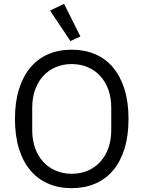

<svg xmlns="http://www.w3.org/2000/svg" viewBox="-20 -969 748 1001"><path d="M354 12Q286 12 231.5 -11.5Q177 -35 138.5 -80.5Q100 -126 79 -193.5Q58 -261 58 -349Q58 -437 79 -504Q100 -571 138.5 -617Q177 -663 231.5 -686.5Q286 -710 354 -710Q421 -710 476 -686.5Q531 -663 569.5 -617Q608 -571 629 -504Q650 -437 650 -349Q650 -261 629 -193.5Q608 -126 569.5 -80.5Q531 -35 476 -11.5Q421 12 354 12ZM354 -63Q399 -63 437 -79Q475 -95 502.5 -125Q530 -155 545 -197Q560 -239 560 -291V-407Q560 -459 545 -501Q530 -543 502.5 -573Q475 -603 437 -619Q399 -635 354 -635Q309 -635 271 -619Q233 -603 205.5 -573Q178 -543 163 -501Q148 -459 148 -407V-291Q148 -239 163 -197Q178 -155 205.5 -125Q233 -95 271 -79Q309 -63 354 -63ZM241 -914 314 -949 399 -779 347 -755Z"/></svg>

Font: IBM Plex Thai
Style: Regular
Weight: 400
Designer: Mike Abbink, Paul van der Laan, Pieter van Rosmalen, Ben Mitchell, Mark Frömberg
Foundry: Bold Monday
Version: Version 1.0